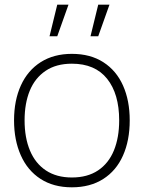

<svg xmlns="http://www.w3.org/2000/svg" viewBox="-20 -785 614 820"><path d="M40 -271Q40 -356 69.2 -420.2Q98.5 -484.5 154.2 -519.8Q210 -555 287 -555Q366 -555 421.5 -519.2Q477 -483.5 505.5 -419.5Q534 -355.5 534 -271Q534 -185 505.2 -120.5Q476.5 -56 420.8 -20.5Q365 15 287 15Q208.5 15 153 -21Q97.5 -57 68.8 -121.8Q40 -186.5 40 -271ZM489 -271Q489 -384 437.5 -448.5Q386 -513 287 -513Q220 -513 174.8 -482.5Q129.5 -452 107.2 -397.8Q85 -343.5 85 -271Q85 -197 108 -142Q131 -87 176.2 -57Q221.5 -27 287 -27Q353.5 -27 398.8 -57.2Q444 -87.5 466.5 -142.5Q489 -197.5 489 -271ZM366.5 -630H399.5L447.5 -765H399.5ZM191.5 -630H224.5L272.5 -765H224.5Z"/></svg>

Font: Tap Sans
Style: Regular
Weight: 400
Designer: Tap Payments
Foundry: Tap Payments
Version: Version 1.001;Glyphs 3.1.2 (3151)